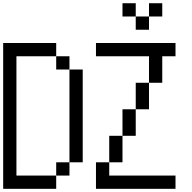

<svg xmlns="http://www.w3.org/2000/svg" viewBox="-20 -1187 1207 1207"><path d="M0 0V-916.7H333.3V-833.3H83.3V-83.3H333.3V0ZM750 -1083.3V-1166.7H833.3V-1083.3ZM750 -166.7H666.7V-333.3H750ZM750 -333.3V-500H833.3V-333.3ZM916.7 -1000H833.3V-1083.3H916.7ZM916.7 -1083.3V-1166.7H1000V-1083.3ZM916.7 -500H833.3V-666.7H916.7ZM916.7 -666.7V-833.3H583.3V-916.7H1083.3V-833.3H1000V-666.7ZM333.3 -83.3V-166.7H416.7V-83.3ZM333.3 -833.3H416.7V-750H333.3ZM1083.3 -83.3V0H583.3V-166.7H666.7V-83.3ZM500 -166.7H416.7V-750H500Z"/></svg>

Font: Galmuri11 Regular
Style: Regular
Weight: 400
Designer: Minseo Lee (Quiple)
Version: Version 2.356;hotconv 1.1.0;makeotfexe 2.6.0 DEVELOPMENT